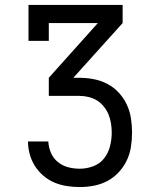

<svg xmlns="http://www.w3.org/2000/svg" viewBox="-20 -755 640 775"><path d="M302 0Q276 0 250 -4Q224 -8 200 -18Q176 -28 155.5 -45.5Q135 -63 121 -85Q107 -107 100 -132.5Q93 -158 93 -184H175Q176 -161 185.5 -138.5Q195 -116 213.5 -101Q232 -86 255 -80Q278 -74 302 -74Q330 -74 356.5 -84Q383 -94 400 -115.5Q417 -137 424 -164.5Q431 -192 431 -220Q431 -238 428 -257Q425 -276 418 -293Q411 -310 399 -325Q387 -340 371.5 -349.5Q356 -359 337.5 -363.5Q319 -368 300 -368H177V-441L375 -662H177V-590H95V-735H475V-662L276 -441H300Q329 -441 358 -435.5Q387 -430 413 -416.5Q439 -403 459 -381.5Q479 -360 491.5 -333.5Q504 -307 508.5 -278Q513 -249 513 -220Q513 -191 508.5 -162Q504 -133 491.5 -107Q479 -81 459 -59.5Q439 -38 413.5 -24.5Q388 -11 359.5 -5.5Q331 0 302 0Z"/></svg>

Font: Iosevka Plex Etoile
Style: Regular
Weight: 400
Designer: Belleve Invis
Foundry: Belleve Invis
Version: Version 25.1.1; ttfautohint (v1.8.4)